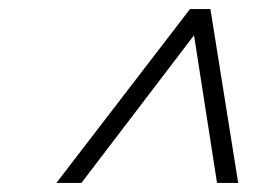

<svg xmlns="http://www.w3.org/2000/svg" viewBox="-20 -725 598 422"><path d="M404.5 -660H416L159 -323H104L397.5 -705H442.5L503.5 -323H457Z"/></svg>

Font: Newsreader 60pt
Style: Bold Italic
Weight: 700
Italic angle: -17°
Designer: Hugues Gentile
Foundry: Production Type
Version: Version 1.003